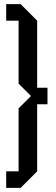

<svg xmlns="http://www.w3.org/2000/svg" viewBox="-20 -770 270 930"><path d="M160 -670V-345H210V-265H160V60L80 140H10V60H70V-245L130 -305L70 -365V-670H10V-750H80Z"/></svg>

Font: Tektur Condensed
Style: Regular
Weight: 400
Width: 3
Designer: Adam Jagosz
Foundry: Adam Jagosz
Version: Version 1.005;gftools[0.9.30]